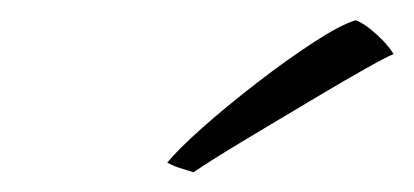

<svg xmlns="http://www.w3.org/2000/svg" viewBox="-20 -739 410 190"><path d="M332 -719Q338.5 -716.5 345.5 -711Q352.5 -705.5 359 -698.8Q365.5 -692 369.5 -685.5Q362 -682.5 342 -671.2Q322 -660 296 -644.5Q270 -629 244 -613.5Q218 -598 198.2 -585.8Q178.5 -573.5 171.5 -568.5Q169 -569.5 165.2 -570.5Q161.5 -571.5 157.8 -572.8Q154 -574 150.8 -575.5Q147.5 -577 145.5 -578Q156 -591 180.5 -612.8Q205 -634.5 234.5 -657.2Q264 -680 290.5 -697.2Q317 -714.5 332 -719Z"/></svg>

Font: Grandstander Thin Thin
Style: Italic
Weight: 250
Italic angle: -15°
Version: Version 1.200